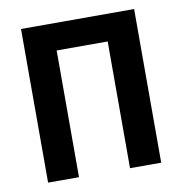

<svg xmlns="http://www.w3.org/2000/svg" viewBox="-66 -604 633 667"><g transform="rotate(-10 250.0 -271.0)"><path d="M51 0H160V-447H340V0H450V-542H51Z"/></g></svg>

Font: Noto Sans Mono ExtraCondensed SemiBold
Style: Regular
Weight: 600
Width: 2
Designer: Monotype Design Team
Foundry: Monotype Imaging Inc.
Version: Version 2.014